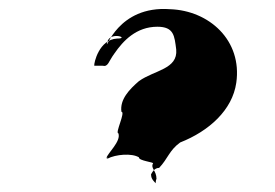

<svg xmlns="http://www.w3.org/2000/svg" viewBox="-20 -435 628 438"><path d="M241 -313C261 -342 291 -374 339 -374C377 -374 378 -353 382 -322C386 -277 332 -275 297 -250C275 -231 253 -208 257 -180C267 -180 242 -131 250 -131C257 -113 225 -85 223 -75C233 -75 217 -73 225 -73C244 -83 281 -86 297 -76C296 -68 333 -65 329 -62C323 -51 337 -46 337 -27C335 -23 336 -22 335 -17C330 -23 323 -28 325 -41C323 -27 326 -52 343 -52C363 -73 366 -92 391 -110C457 -136 510 -184 519 -246C533 -343 457 -411 368 -414C248 -423 221 -318 224 -336C228 -366 279 -347 247 -347C206 -345 194 -291 195 -285H214C227 -282 227 -294 241 -313Z"/></svg>

Font: Hussar Przerywany
Style: Obl
Weight: 400
Foundry: Cannot Into Space Fonts
Version: Version 0.982